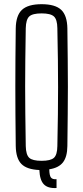

<svg xmlns="http://www.w3.org/2000/svg" viewBox="-20 -826 407 939"><path d="M256.5 93.5Q214 96 194.2 75.2Q174.5 54.5 172.5 5.5Q111.5 3 84.8 -24Q58 -51 57 -112Q56 -196 55.5 -266.5Q55 -337 55 -403Q55 -469 55.5 -538Q56 -607 57 -687Q58 -750.5 87.5 -778Q117 -805.5 183.5 -805.5Q250 -805.5 279.2 -778Q308.5 -750.5 309.5 -687Q310.5 -607 311.2 -538Q312 -469 312 -403Q312 -337 311.2 -266.5Q310.5 -196 309.5 -112Q309 -59 288 -32Q267 -5 221 2Q221.5 32 229 42Q236.5 52 256.5 50.5ZM183.5 -39.5Q227.5 -39.5 243.8 -54.2Q260 -69 260.5 -111.5Q262.5 -198 263.2 -267Q264 -336 264 -399.2Q264 -462.5 263.2 -531.8Q262.5 -601 260.5 -688Q260 -730.5 243.8 -745.5Q227.5 -760.5 183.5 -760.5Q139 -760.5 123 -745.5Q107 -730.5 106 -688Q104.5 -603 103.8 -535.2Q103 -467.5 103 -404Q103 -340.5 103.8 -270.5Q104.5 -200.5 106 -111.5Q107 -69 123 -54.2Q139 -39.5 183.5 -39.5Z"/></svg>

Font: Big Shoulders Text ExtraLight
Style: Regular
Weight: 250
Version: Version 2.002